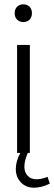

<svg xmlns="http://www.w3.org/2000/svg" viewBox="-20 -708 251 889"><path d="M200.2 110.8 210.9 142.1Q172.4 161.1 137.2 161.1Q100.6 161.1 76.9 136.7Q53.2 112.3 53.2 74.2Q53.2 38.6 74.2 0H59.1V-500H118.2V0H108.9Q92.8 35.6 92.8 64Q92.8 90.3 108.2 106.2Q123.5 122.1 148.9 122.1Q171.4 122.1 200.2 110.8ZM87.9 -688Q106 -688 116.9 -676.8Q127.9 -665.5 127.9 -647Q127.9 -628.4 116.9 -617.2Q106 -606 87.9 -606Q70.3 -606 59.1 -617.2Q47.9 -628.4 47.9 -647Q47.9 -665.5 59.1 -676.8Q70.3 -688 87.9 -688Z"/></svg>

Font: LT Hoop Light
Style: Regular
Weight: 300
Designer: Daniel Lyons
Foundry: LyonsType
Version: Version 1.000